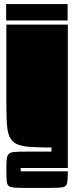

<svg xmlns="http://www.w3.org/2000/svg" viewBox="-20 -720 361 937"><path d="M10 -700H310V-620H10ZM311 0H256Q182 0 135.5 -2.5Q89 -5 63.5 -16Q38 -27 26.5 -53Q15 -79 13 -125.5Q11 -172 11 -245V-600H311ZM11 115Q11 79 12.5 59.5Q14 40 22.5 31.5Q31 23 50.5 21.5Q70 20 106 20H231V0H311V100H81V116H311Q311 156 307.5 173Q304 190 287 193.5Q270 197 229 197H93Q52 197 35 193.5Q18 190 14.5 173Q11 156 11 115Z"/></svg>

Font: Badeen Display
Style: Regular
Weight: 400
Version: Version 1.000; ttfautohint (v1.8.4.7-5d5b)